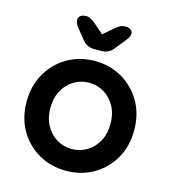

<svg xmlns="http://www.w3.org/2000/svg" viewBox="-112 -837 838 938"><g transform="rotate(15 307.0 -368.0)"><path d="M579 -267Q579 -185 542.5 -122.5Q506 -60 444.5 -25Q383 10 307 10Q231 10 169.5 -25Q108 -60 71.5 -122.5Q35 -185 35 -267Q35 -349 71.5 -411.5Q108 -474 169.5 -509.5Q231 -545 307 -545Q383 -545 444.5 -509.5Q506 -474 542.5 -411.5Q579 -349 579 -267ZM459 -267Q459 -318 438.5 -355.5Q418 -393 383.5 -414Q349 -435 307 -435Q265 -435 230.5 -414Q196 -393 175.5 -355.5Q155 -318 155 -267Q155 -217 175.5 -179.5Q196 -142 230.5 -121Q265 -100 307 -100Q349 -100 383.5 -121Q418 -142 438.5 -179.5Q459 -217 459 -267ZM287 -600Q249 -600 226 -630L182 -685Q170 -701 170 -717Q170 -730 180.5 -738Q191 -746 211 -746Q229 -746 256 -723L321 -667L295 -670L356 -723Q370 -735 381 -740.5Q392 -746 411 -746Q425 -746 434.5 -738.5Q444 -731 444 -720Q444 -713 440.5 -704.5Q437 -696 428 -685L384 -630Q361 -600 323 -600Z"/></g></svg>

Font: Quicksand Light
Style: Bold
Weight: 700
Version: Version 3.004